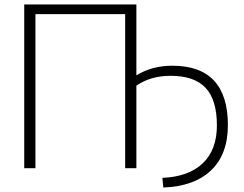

<svg xmlns="http://www.w3.org/2000/svg" viewBox="-20 -750 1089 856"><path d="M588 -368V0H538V-687H138V0H88V-730H588V-414Q658 -457 748 -457Q996 -457 996 -192Q996 -62 921 9.5Q846 81 708 86L704 43Q821 38 884 -22Q947 -82 947 -191Q947 -305 896.5 -358.5Q846 -412 741 -412Q651 -412 588 -368Z"/></svg>

Font: Mplus 1p Light
Style: Regular
Weight: 300
Version: Version 1.061